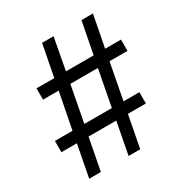

<svg xmlns="http://www.w3.org/2000/svg" viewBox="-152 -755 828 870"><g transform="rotate(-30 261.5 -320.0)"><path d="M66 0 98 -167H17V-226H109L146 -415H64V-474H157L189 -640H249L218 -474H363L395 -640H455L423 -474H506V-415H412L376 -226H459V-167H365L333 0H272L304 -167H159L127 0ZM171 -226H315L351 -415H207Z"/></g></svg>

Font: Gemunu Libre
Style: Regular
Weight: 400
Designer: Puspanada Ekanayake, Sola Matas, Pathum Egodawatta, Kosala Senevirathne
Foundry: mooniak
Version: Version 1.100